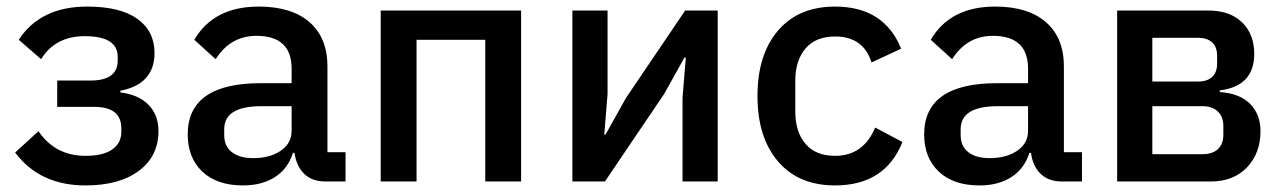

<svg xmlns="http://www.w3.org/2000/svg" viewBox="-20 -552 3906 584"><path d="M240 12Q101 12 26 -88L97 -153Q148 -78 240 -78Q294 -78 321.5 -97.5Q349 -117 349 -150V-162Q349 -227 266 -227H154V-307H255Q338 -307 338 -368V-379Q338 -442 238 -442Q148 -442 105 -372L37 -431Q103 -532 245 -532Q346 -532 398 -494.5Q450 -457 450 -391Q450 -296 346 -276V-271Q402 -264 432 -233Q462 -202 462 -153Q462 -77 402.5 -32.5Q343 12 240 12Z M1031 0H970Q929 0 905 -23.5Q881 -47 876 -87H871Q856 -39 816.5 -13.5Q777 12 719 12Q640 12 595.5 -30Q551 -72 551 -143Q551 -299 773 -299H867V-343Q867 -443 760 -443Q681 -443 636 -372L571 -431Q630 -532 767 -532Q867 -532 921.5 -484.5Q976 -437 976 -350V-89H1031ZM750 -71Q801 -71 834 -93.5Q867 -116 867 -154V-229H775Q662 -229 662 -159V-141Q662 -107 685.5 -89Q709 -71 750 -71Z M1138 0V-520H1565V0H1456V-431H1247V0Z M1721 0V-520H1828V-266L1818 -143H1822L1884 -254L2064 -520H2163V0H2056V-254L2066 -377H2062L2000 -266L1820 0Z M2520 12Q2409 12 2346.5 -61Q2284 -134 2284 -260Q2284 -386 2346.5 -459Q2409 -532 2520 -532Q2669 -532 2721 -404L2631 -362Q2606 -441 2520 -441Q2461 -441 2430 -404.5Q2399 -368 2399 -306V-213Q2399 -151 2430 -114.5Q2461 -78 2520 -78Q2606 -78 2642 -164L2725 -120Q2672 12 2520 12Z M3271 0H3210Q3169 0 3145 -23.5Q3121 -47 3116 -87H3111Q3096 -39 3056.5 -13.5Q3017 12 2959 12Q2880 12 2835.5 -30Q2791 -72 2791 -143Q2791 -299 3013 -299H3107V-343Q3107 -443 3000 -443Q2921 -443 2876 -372L2811 -431Q2870 -532 3007 -532Q3107 -532 3161.5 -484.5Q3216 -437 3216 -350V-89H3271ZM2990 -71Q3041 -71 3074 -93.5Q3107 -116 3107 -154V-229H3015Q2902 -229 2902 -159V-141Q2902 -107 2925.5 -89Q2949 -71 2990 -71Z M3378 0V-520H3655Q3721 -520 3758 -484Q3795 -448 3795 -388Q3795 -290 3690 -277V-272Q3751 -268 3782.5 -236Q3814 -204 3814 -153Q3814 -86 3773 -43Q3732 0 3663 0ZM3485 -83H3638Q3668 -83 3684.5 -98.5Q3701 -114 3701 -142V-169Q3701 -197 3684 -213Q3667 -229 3638 -229H3485ZM3485 -304H3624Q3652 -304 3667 -318Q3682 -332 3682 -358V-383Q3682 -409 3667 -423Q3652 -437 3624 -437H3485Z"/></svg>

Font: IBM Plex Sans Medm
Style: Regular
Weight: 500
Designer: Mike Abbink, Paul van der Laan, Pieter van Rosmalen
Foundry: Bold Monday
Version: Version 3.005